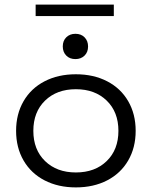

<svg xmlns="http://www.w3.org/2000/svg" viewBox="-20 -805 660 835"><path d="M570 -236Q570 -163 537.5 -107Q505 -51 446 -20.5Q387 10 310 10Q233 10 174 -20.5Q115 -51 82.5 -107Q50 -163 50 -236Q50 -309 82.5 -365Q115 -421 174 -451.5Q233 -482 310 -482Q387 -482 446 -451.5Q505 -421 537.5 -365Q570 -309 570 -236ZM495 -236Q495 -318 444 -367.5Q393 -417 310 -417Q227 -417 176 -367.5Q125 -318 125 -236Q125 -154 176 -104.5Q227 -55 310 -55Q393 -55 444 -104.5Q495 -154 495 -236ZM253 -603Q253 -628 268.5 -643Q284 -658 308 -658Q333 -658 348 -642.5Q363 -627 363 -603Q363 -578 347.5 -563Q332 -548 308 -548Q283 -548 268 -563.5Q253 -579 253 -603ZM135 -785H475V-735H135Z"/></svg>

Font: Madhuban Light
Style: Regular
Weight: 300
Designer: jaikishan Patel
Foundry: MagicType
Version: Version 1.000